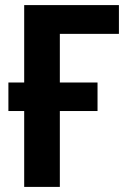

<svg xmlns="http://www.w3.org/2000/svg" viewBox="-20 -734 503 754"><path d="M447 -714H75V-410H13V-298H75V0H215V-298H363V-410H215V-601H447Z"/></svg>

Font: Noto Sans Display SemiCondensed
Style: Bold
Weight: 700
Width: 4
Designer: Monotype Design Team
Foundry: Monotype Imaging Inc.
Version: Version 1.900